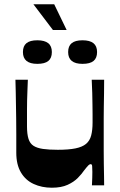

<svg xmlns="http://www.w3.org/2000/svg" viewBox="-20 -865 558 896"><path d="M222 11Q175 11 137 -6.5Q99 -24 77.5 -60.5Q56 -97 56 -152Q56 -199 56 -238Q56 -277 55.5 -310.5Q55 -344 54.5 -374.5Q54 -405 53.5 -433.5Q53 -462 52 -493H110Q109 -466 108 -442Q107 -418 106.5 -396.5Q106 -375 106 -354.5Q106 -334 106 -314.5Q106 -295 106 -275Q106 -239 113 -217Q120 -195 136.5 -184.5Q153 -174 180.5 -170Q208 -166 250 -166Q300 -166 332 -172.5Q364 -179 381.5 -193.5Q399 -208 405.5 -233Q412 -258 412 -293Q412 -312 412 -332.5Q412 -353 411.5 -377.5Q411 -402 410.5 -431Q410 -460 408 -493H466Q466 -460 465.5 -429Q465 -398 464.5 -369Q464 -340 464 -314Q464 -288 464 -264.5Q464 -241 464 -221Q464 -192 464 -161Q464 -130 464.5 -100Q465 -70 465.5 -44Q466 -18 466 0H409Q410 -18 410.5 -34.5Q411 -51 411 -63Q411 -82 410 -90.5Q409 -99 403 -99Q398 -99 392 -93Q386 -87 372 -69Q362 -54 343.5 -35Q325 -16 295.5 -2.5Q266 11 222 11ZM154 -567Q87 -567 87 -622Q87 -650 103.5 -663.5Q120 -677 154 -677Q188 -677 205 -663.5Q222 -650 222 -622Q222 -594 205.5 -580.5Q189 -567 154 -567ZM365 -567Q298 -567 298 -622Q298 -650 314.5 -663.5Q331 -677 365 -677Q399 -677 416 -663.5Q433 -650 433 -622Q433 -594 416.5 -580.5Q400 -567 365 -567ZM227 -725 136 -845H233L291 -725Z"/></svg>

Font: Ojuju ExtraLight
Style: Bold
Weight: 700
Version: Version 1.000